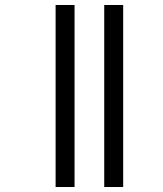

<svg xmlns="http://www.w3.org/2000/svg" viewBox="-20 -698 652 770"><path d="M203 52V-678H279V52ZM398 52V-678H474V52Z"/></svg>

Font: Narnoor
Style: Regular
Weight: 400
Designer: S. Sridhar Murthy
Foundry: SIL International
Version: Version 3.000